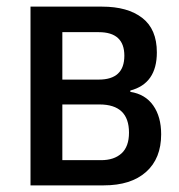

<svg xmlns="http://www.w3.org/2000/svg" viewBox="-20 -559 540 579"><path d="M72 0V-539H288Q365 -539 409 -505Q453 -471 453 -401Q453 -307 373 -286V-282Q418 -275 442 -241Q466 -207 466 -154Q466 -81 420.5 -40.5Q375 0 293 0ZM168 -319H278Q355 -319 355 -391Q355 -462 278 -462H168ZM168 -76H285Q324 -76 346.5 -96.5Q369 -117 369 -159Q369 -244 280 -244H168Z"/></svg>

Font: Noto Sans Mono ExtraCondensed Medium
Style: Regular
Weight: 500
Width: 2
Designer: Monotype Design Team
Foundry: Monotype Imaging Inc.
Version: Version 2.014